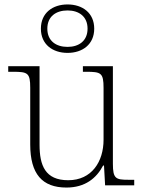

<svg xmlns="http://www.w3.org/2000/svg" viewBox="-20 -834 645 864"><path d="M284 -596C351 -596 404 -634 404 -705C404 -776 351 -814 284 -814C217 -814 164 -776 164 -705C164 -634 217 -596 284 -596ZM284 -623C232 -623 193 -650 193 -705C193 -760 232 -787 284 -787C335 -787 374 -760 374 -705C374 -650 335 -623 284 -623ZM279 10C363 10 414 -32 444 -89H448L453 0H584V-25H558C501 -25 488 -30 488 -97V-536H353V-511H368C435 -511 446 -506 446 -438V-205C446 -107 393 -23 287 -23C183 -23 158 -90 158 -183V-536H17V-511H38C105 -511 116 -506 116 -439V-184C116 -51 170 10 279 10Z"/></svg>

Font: Noto Serif Gurmukhi ExtraLight
Style: Regular
Weight: 200
Designer: Vaibhav Singh and the Monotype Design Team
Foundry: Monotype Imaging Inc.
Version: Version 2.004